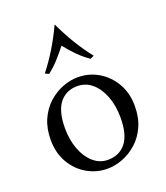

<svg xmlns="http://www.w3.org/2000/svg" viewBox="-138 -829 810 938"><g transform="rotate(-20 267.5 -359.5)"><path d="M274 -455Q332 -455 380.5 -426.5Q429 -398 459 -347Q489 -296 489 -228Q489 -168 468.5 -122.5Q448 -77 414 -46.5Q380 -16 339.5 -0.5Q299 15 260 15Q203 15 154 -13.5Q105 -42 75.5 -93Q46 -144 46 -212Q46 -272 66.5 -317.5Q87 -363 121 -393.5Q155 -424 195 -439.5Q235 -455 274 -455ZM277 -25Q336 -25 370 -67.5Q404 -110 404 -199Q404 -260 385.5 -309Q367 -358 334 -386.5Q301 -415 257 -415Q199 -415 165 -372.5Q131 -330 131 -241Q131 -181 149.5 -132Q168 -83 201 -54Q234 -25 277 -25ZM365 -518Q334 -539 306 -567Q278 -595 253 -627Q228 -595 202.5 -567Q177 -539 149 -518L130 -527Q167 -574 198.5 -626Q230 -678 256 -734H258Q284 -678 315.5 -626Q347 -574 384 -527Z"/></g></svg>

Font: Bona Nova SC
Style: Regular
Weight: 400
Designer: Mateusz Machalski
Foundry: Capitalics
Version: Version 4.001; ttfautohint (v1.8.4.7-5d5b)